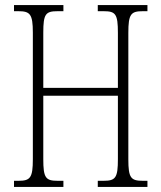

<svg xmlns="http://www.w3.org/2000/svg" viewBox="-20 -734 634 754"><path d="M35 0H229V-24H206C159 -24 150 -36 150 -109V-358H443V-109C443 -36 434 -24 387 -24H364V0H559V-24H541C494 -24 484 -35 484 -108V-605C484 -679 494 -690 541 -690H559V-714H364V-690H387C434 -690 443 -679 443 -605V-389H150V-606C150 -679 159 -690 206 -690H229V-714H35V-690H52C98 -690 109 -679 109 -606V-109C109 -36 99 -24 53 -24H35Z"/></svg>

Font: Noto Serif Devanagari ExtraCondensed ExtraLight
Style: Regular
Weight: 200
Width: 2
Designer: Universal Thirst, Indian Type Foundry and the Monotype Design Team
Foundry: Monotype Imaging Inc.
Version: Version 2.004